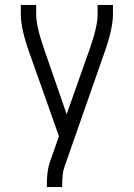

<svg xmlns="http://www.w3.org/2000/svg" viewBox="-20 -755 540 775"><path d="M169 0V-7Q169 -65 181 -100L218 -205L99 -541Q64 -638 64 -698V-735H126V-698Q126 -649 157 -560L249 -294L343 -560Q374 -648 374 -698V-735H436V-698Q436 -639 401 -541L240 -81Q231 -57 231 -7V0Z"/></svg>

Font: Iosevka SS01 Light
Style: Regular
Weight: 300
Monospace: yes
Designer: Belleve Invis
Foundry: Belleve Invis
Version: 2.3.3; ttfautohint (v1.8.3)